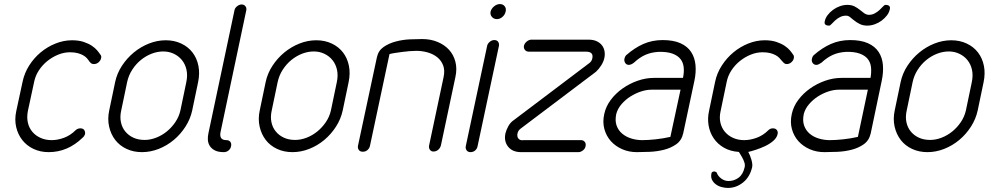

<svg xmlns="http://www.w3.org/2000/svg" viewBox="-20 -748 4861 944"><path d="M352 -108Q362 -117 375 -117Q389 -117 394.5 -108Q400 -99 398 -88Q396 -83 393.5 -79Q391 -75 385 -70Q350 -36 308.5 -18Q267 0 219 0Q178 0 144.5 -16Q111 -32 89.5 -59.5Q68 -87 59.5 -123.5Q51 -160 60 -202L91 -346Q100 -389 123.5 -426Q147 -463 180 -490.5Q213 -518 253 -534Q293 -550 334 -550Q367 -550 391 -542Q415 -534 431.5 -523Q448 -512 458 -500Q468 -488 473 -480Q480 -473 477 -462Q475 -451 465 -442Q455 -433 442 -433Q429 -433 423 -442L418 -447H419Q414 -454 407.5 -461.5Q401 -469 390 -475.5Q379 -482 363 -486.5Q347 -491 324 -491Q295 -491 266.5 -479.5Q238 -468 213.5 -448.5Q189 -429 171.5 -402.5Q154 -376 148 -346L117 -202Q111 -171 117 -145Q123 -119 139 -100Q155 -81 179.5 -70Q204 -59 234 -59Q263 -59 294.5 -70.5Q326 -82 352 -108Z M546 -344Q555 -387 579.5 -424.5Q604 -462 638 -490Q672 -518 712.5 -534Q753 -550 795 -550Q837 -550 871 -534Q905 -518 926.5 -490Q948 -462 955.5 -424.5Q963 -387 954 -344L925 -205Q916 -163 892 -125.5Q868 -88 834.5 -60Q801 -32 760.5 -16Q720 0 678 0Q636 0 602 -16Q568 -32 546.5 -60Q525 -88 516.5 -125.5Q508 -163 517 -205ZM576 -205Q569 -174 574.5 -147.5Q580 -121 596 -101.5Q612 -82 636 -71Q660 -60 691 -60Q719 -60 747.5 -71Q776 -82 800 -101.5Q824 -121 842 -147.5Q860 -174 867 -205L896 -344Q903 -377 897 -404.5Q891 -432 875 -452Q859 -472 835 -483.5Q811 -495 783 -495Q754 -495 725.5 -484Q697 -473 672.5 -453Q648 -433 630 -405Q612 -377 605 -344Z M1093 -59Q1106 -59 1112.5 -50.5Q1119 -42 1116 -29Q1114 -17 1104 -8.5Q1094 0 1081 0Q1053 0 1036.5 -8.5Q1020 -17 1011.5 -30.5Q1003 -44 1002 -60.5Q1001 -77 1005 -94L1133 -698Q1135 -709 1146 -717.5Q1157 -726 1168 -726Q1180 -726 1186.5 -717.5Q1193 -709 1191 -698L1065 -102Q1055 -59 1093 -59Z M1286 -344Q1295 -387 1319.5 -424.5Q1344 -462 1378 -490Q1412 -518 1452.5 -534Q1493 -550 1535 -550Q1577 -550 1611 -534Q1645 -518 1666.5 -490Q1688 -462 1695.5 -424.5Q1703 -387 1694 -344L1665 -205Q1656 -163 1632 -125.5Q1608 -88 1574.5 -60Q1541 -32 1500.5 -16Q1460 0 1418 0Q1376 0 1342 -16Q1308 -32 1286.5 -60Q1265 -88 1256.5 -125.5Q1248 -163 1257 -205ZM1316 -205Q1309 -174 1314.5 -147.5Q1320 -121 1336 -101.5Q1352 -82 1376 -71Q1400 -60 1431 -60Q1459 -60 1487.5 -71Q1516 -82 1540 -101.5Q1564 -121 1582 -147.5Q1600 -174 1607 -205L1636 -344Q1643 -377 1637 -404.5Q1631 -432 1615 -452Q1599 -472 1575 -483.5Q1551 -495 1523 -495Q1494 -495 1465.5 -484Q1437 -473 1412.5 -453Q1388 -433 1370 -405Q1352 -377 1345 -344Z M1799 -31Q1797 -20 1787.5 -11Q1778 -2 1764 -2Q1750 -2 1744 -11Q1738 -20 1740 -31L1833 -466Q1840 -499 1866 -517Q1892 -535 1926 -544Q1960 -553 1995 -554.5Q2030 -556 2056 -556Q2097 -556 2131 -542Q2165 -528 2187.5 -503.5Q2210 -479 2219 -444.5Q2228 -410 2219 -369L2148 -34Q2145 -21 2135 -12Q2125 -3 2111 -3Q2100 -3 2093.5 -12Q2087 -21 2090 -34L2161 -369Q2168 -402 2159 -426Q2150 -450 2130.5 -466Q2111 -482 2083.5 -490Q2056 -498 2027 -498Q2012 -498 1993.5 -496.5Q1975 -495 1956.5 -492.5Q1938 -490 1921.5 -487.5Q1905 -485 1895 -482Z M2375 -522Q2377 -533 2387.5 -542Q2398 -551 2410 -551Q2424 -551 2429.5 -542Q2435 -533 2433 -522L2328 -29Q2326 -17 2316.5 -8.5Q2307 0 2293 0Q2281 0 2274.5 -8.5Q2268 -17 2270 -29ZM2392 -691Q2396 -706 2409.5 -717Q2423 -728 2438 -728Q2453 -728 2461.5 -717Q2470 -706 2466 -691Q2463 -676 2450.5 -665Q2438 -654 2423 -654Q2408 -654 2398.5 -665Q2389 -676 2392 -691Z M2580 -494Q2568 -494 2561 -502.5Q2554 -511 2556 -523Q2559 -535 2570 -544Q2581 -553 2593 -553H2874Q2898 -553 2914.5 -545Q2931 -537 2940.5 -524Q2950 -511 2952.5 -494.5Q2955 -478 2951 -461Q2947 -444 2936 -426.5Q2925 -409 2910 -395L2539 -115Q2529 -107 2525.5 -96.5Q2522 -86 2524 -77Q2526 -68 2533.5 -62.5Q2541 -57 2555 -59H2837Q2848 -59 2855 -50.5Q2862 -42 2859 -29Q2857 -17 2846 -8.5Q2835 0 2824 0H2542Q2500 0 2478.5 -26.5Q2457 -53 2465 -92Q2469 -109 2479.5 -128Q2490 -147 2507 -158L2879 -439Q2889 -447 2892 -460Q2900 -494 2861 -494Z M3338 -365Q3344 -393 3341.5 -417Q3339 -441 3325.5 -458Q3312 -475 3286 -484.5Q3260 -494 3218 -493Q3182 -491 3153.5 -478.5Q3125 -466 3097 -440Q3091 -435 3084 -432Q3077 -429 3072 -429Q3060 -429 3054 -438.5Q3048 -448 3050 -459Q3053 -471 3058 -476Q3100 -513 3143.5 -532Q3187 -551 3238 -551Q3291 -551 3325.5 -535.5Q3360 -520 3378 -492.5Q3396 -465 3399.5 -428.5Q3403 -392 3394 -350L3339 -92Q3331 -57 3304.5 -38.5Q3278 -20 3244 -11.5Q3210 -3 3174 -1.5Q3138 0 3111 0Q3072 0 3039 -14.5Q3006 -29 2983.5 -54Q2961 -79 2951.5 -113.5Q2942 -148 2951 -188Q2959 -225 2983 -257Q3007 -289 3041 -313Q3075 -337 3115 -351Q3155 -365 3195 -365ZM3326 -307H3183Q3158 -307 3131 -298Q3104 -289 3079.5 -273.5Q3055 -258 3036 -236Q3017 -214 3010 -188Q3003 -155 3011.5 -131Q3020 -107 3039 -91Q3058 -75 3084 -67Q3110 -59 3138 -59Q3166 -59 3203.5 -63Q3241 -67 3276 -75Z M3758 -108Q3767 -117 3780 -117Q3794 -117 3800 -108Q3806 -99 3803 -88Q3799 -70 3781.5 -55Q3764 -40 3741.5 -29.5Q3719 -19 3696 -11.5Q3673 -4 3659 -1Q3668 15 3674.5 37.5Q3681 60 3678 74Q3667 122 3633.5 149Q3600 176 3559 176Q3545 176 3529 172Q3513 168 3500.5 159Q3488 150 3481 136.5Q3474 123 3478 104Q3480 95 3493 95Q3502 97 3504 101Q3510 118 3526.5 130Q3543 142 3562 142Q3589 142 3611 126Q3633 110 3641 75Q3644 64 3640 51Q3636 38 3628 24L3613 -1Q3570 -4 3539 -22Q3508 -40 3489 -68Q3470 -96 3464 -131Q3458 -166 3466 -202L3496 -346Q3505 -389 3529 -426Q3553 -463 3586 -490.5Q3619 -518 3659 -534Q3699 -550 3740 -550Q3773 -550 3797 -542Q3821 -534 3837.5 -523Q3854 -512 3864 -500Q3874 -488 3879 -480Q3885 -474 3883 -462Q3881 -451 3871 -442Q3861 -433 3848 -433Q3840 -433 3834.5 -438Q3829 -443 3824 -449L3811 -464Q3804 -471 3793 -477Q3782 -483 3766.5 -487Q3751 -491 3729 -491Q3700 -491 3671.5 -479.5Q3643 -468 3618.5 -448.5Q3594 -429 3576.5 -402.5Q3559 -376 3553 -346L3523 -202Q3516 -171 3522 -145Q3528 -119 3544 -100Q3560 -81 3584.5 -70Q3609 -59 3639 -59Q3668 -59 3700 -70.5Q3732 -82 3758 -108Z M4260 -365Q4265 -393 4262.5 -417Q4260 -441 4246.5 -458Q4233 -475 4207 -484.5Q4181 -494 4140 -493Q4104 -491 4075.5 -478.5Q4047 -466 4019 -440Q4012 -435 4005.5 -432Q3999 -429 3994 -429Q3982 -429 3975.5 -438.5Q3969 -448 3972 -459Q3973 -465 3975.5 -469.5Q3978 -474 3980 -476Q4022 -513 4065.5 -532Q4109 -551 4160 -551Q4213 -551 4247.5 -535.5Q4282 -520 4300 -492.5Q4318 -465 4321 -428.5Q4324 -392 4315 -350L4261 -92Q4253 -57 4226.5 -38.5Q4200 -20 4166 -11.5Q4132 -3 4096 -1.5Q4060 0 4033 0Q3994 0 3961 -14.5Q3928 -29 3905.5 -54Q3883 -79 3873.5 -113.5Q3864 -148 3873 -188Q3881 -225 3905 -257Q3929 -289 3963 -313Q3997 -337 4037 -351Q4077 -365 4117 -365ZM4247 -307H4104Q4079 -307 4052 -298Q4025 -289 4001 -273.5Q3977 -258 3958 -236Q3939 -214 3932 -188Q3925 -155 3933.5 -131Q3942 -107 3960.5 -91Q3979 -75 4005.5 -67Q4032 -59 4060 -59Q4088 -59 4125.5 -63Q4163 -67 4198 -75ZM4251 -675Q4268 -675 4281.5 -682.5Q4295 -690 4305 -699.5Q4315 -709 4322 -716.5Q4329 -724 4333 -724Q4360 -724 4355 -703Q4352 -687 4341 -672.5Q4330 -658 4314.5 -646.5Q4299 -635 4280.5 -628.5Q4262 -622 4244 -622Q4224 -622 4208 -629.5Q4192 -637 4175 -651Q4167 -658 4158.5 -664.5Q4150 -671 4140 -671Q4123 -671 4109 -663.5Q4095 -656 4085 -646.5Q4075 -637 4068 -629.5Q4061 -622 4057 -622Q4030 -622 4035 -643Q4038 -659 4049 -673.5Q4060 -688 4075.5 -699.5Q4091 -711 4109.5 -717.5Q4128 -724 4146 -724Q4167 -724 4181.5 -716.5Q4196 -709 4207 -700L4229 -683Q4239 -676 4251 -675Z M4408 -344Q4417 -387 4441.5 -424.5Q4466 -462 4500 -490Q4534 -518 4574.5 -534Q4615 -550 4657 -550Q4699 -550 4733 -534Q4767 -518 4788.5 -490Q4810 -462 4817.5 -424.5Q4825 -387 4816 -344L4787 -205Q4778 -163 4754 -125.5Q4730 -88 4696.5 -60Q4663 -32 4622.5 -16Q4582 0 4540 0Q4498 0 4464 -16Q4430 -32 4408.5 -60Q4387 -88 4378.5 -125.5Q4370 -163 4379 -205ZM4438 -205Q4431 -174 4436.5 -147.5Q4442 -121 4458 -101.5Q4474 -82 4498 -71Q4522 -60 4553 -60Q4581 -60 4609.5 -71Q4638 -82 4662 -101.5Q4686 -121 4704 -147.5Q4722 -174 4729 -205L4758 -344Q4765 -377 4759 -404.5Q4753 -432 4737 -452Q4721 -472 4697 -483.5Q4673 -495 4645 -495Q4616 -495 4587.5 -484Q4559 -473 4534.5 -453Q4510 -433 4492 -405Q4474 -377 4467 -344Z"/></svg>

Font: VDS
Style: Thin Italic
Weight: 100
Width: 0
Designer: artmaker
Foundry: artmaker
Version: Version 1.000 2012 initial release